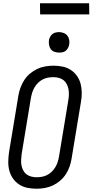

<svg xmlns="http://www.w3.org/2000/svg" viewBox="-20 -1144 565 1172"><path d="M203 8Q174 8 147 2.5Q120 -3 97.5 -17.5Q75 -32 59.5 -54Q44 -76 37 -102.5Q30 -129 30.5 -157.5Q31 -186 35 -214L92 -559Q96 -584 105 -608.5Q114 -633 128 -655Q142 -677 163 -694.5Q184 -712 207 -723Q230 -734 255.5 -738.5Q281 -743 306 -743Q335 -743 362 -737.5Q389 -732 411.5 -717.5Q434 -703 449.5 -681Q465 -659 472 -632.5Q479 -606 479 -577.5Q479 -549 474 -521L417 -176Q413 -151 404.5 -126.5Q396 -102 381.5 -80Q367 -58 346.5 -40.5Q326 -23 302.5 -12Q279 -1 253.5 3.5Q228 8 203 8ZM204 -62Q220 -62 236.5 -65Q253 -68 268.5 -76Q284 -84 296.5 -96.5Q309 -109 318 -124Q327 -139 332 -155Q337 -171 340 -187L397 -532Q400 -549 400.5 -566.5Q401 -584 398 -600Q395 -616 387.5 -630.5Q380 -645 368 -654.5Q356 -664 339.5 -668.5Q323 -673 305 -673Q289 -673 272.5 -670Q256 -667 240.5 -659Q225 -651 212.5 -638.5Q200 -626 191 -611Q182 -596 177 -580Q172 -564 169 -548L112 -203Q110 -186 109 -168.5Q108 -151 111 -135Q114 -119 121.5 -104.5Q129 -90 141 -80.5Q153 -71 169.5 -66.5Q186 -62 204 -62ZM340 -823Q326 -823 312 -828Q298 -833 290 -844Q282 -855 279.5 -870Q277 -885 279 -900Q281 -910 286.5 -920Q292 -930 300.5 -936.5Q309 -943 319.5 -945.5Q330 -948 341 -948Q355 -948 369 -942.5Q383 -937 391.5 -926Q400 -915 402.5 -900Q405 -885 402 -870Q400 -860 394.5 -850Q389 -840 380.5 -833.5Q372 -827 361.5 -825Q351 -823 340 -823ZM525 -1056H225L224 -1124H524Z"/></svg>

Font: Iosevka Custom
Style: Italic
Weight: 400
Italic angle: -9°
Monospace: yes
Designer: Belleve Invis
Foundry: Belleve Invis
Version: Version 30.3.3; ttfautohint (v1.8.3)